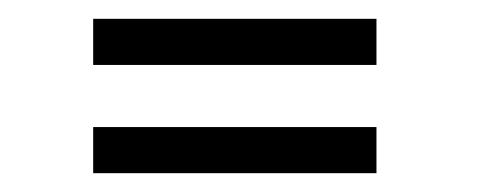

<svg xmlns="http://www.w3.org/2000/svg" viewBox="-20 -378 511 204"><path d="M79 -309V-358H380V-309ZM79 -194V-243H380V-194Z"/></svg>

Font: Raleway
Style: Italic
Weight: 400
Italic angle: -12°
Designer: Matt McInerney, Pablo Impallari, Rodrigo Fuenzalida
Foundry: Matt McInerney, Pablo Impallari, Rodrigo Fuenzalida
Version: Version 4.026